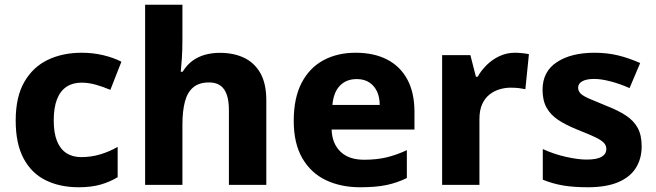

<svg xmlns="http://www.w3.org/2000/svg" viewBox="-20 -780 2769 810"><path d="M312.1 10Q232.4 10 172.5 -19.7Q112.6 -49.3 79.4 -111.7Q46.2 -174 46.2 -271.1Q46.2 -371.4 82.6 -434.4Q119 -497.4 181.5 -527.4Q244.1 -557.5 324.2 -557.5Q371.9 -557.5 415 -547.3Q458 -537.1 492.2 -519.7L445.6 -400.9Q414.9 -413.9 384.6 -422.6Q354.2 -431.3 323.5 -431.3Q286.4 -431.3 260.2 -413.7Q233.9 -396 220.3 -360.8Q206.7 -325.6 206.7 -272.1Q206.7 -218.8 220.6 -184.6Q234.6 -150.4 260.5 -133.8Q286.4 -117.2 322.6 -117.2Q364.6 -117.2 403.5 -128.9Q442.3 -140.6 476.4 -160.3V-32.5Q444.7 -13.1 405.1 -1.5Q365.5 10 312.1 10Z M749.6 -614.5Q749.6 -567.2 747.1 -532.4Q744.6 -497.5 742.6 -477.5H750.6Q768.3 -506.2 791.9 -523.5Q815.6 -540.8 844.9 -549Q874.2 -557.1 907.5 -557.1Q965.8 -557.1 1009.6 -536.3Q1053.4 -515.5 1078.5 -471.4Q1103.5 -427.4 1103.5 -356.4V0H945.7V-315.4Q945.7 -373.6 925.5 -402.9Q905.3 -432.2 862.1 -432.2Q819.7 -432.2 795.1 -411.4Q770.5 -390.6 760.1 -351.2Q749.6 -311.7 749.6 -254.1V0H592.2V-760H749.6Z M1480.5 -557.5Q1557.6 -557.5 1613.2 -528.8Q1668.7 -500.2 1698.6 -444.6Q1728.5 -389.1 1728.5 -308V-233.5H1379Q1381 -174.8 1416 -140.5Q1451.1 -106.1 1516.3 -106.1Q1568 -106.1 1609.8 -115.9Q1651.7 -125.8 1696.4 -146.5V-29Q1656 -9 1611 0.5Q1565.9 10 1499.5 10Q1418.1 10 1354.9 -20Q1291.7 -50 1255.4 -112.5Q1219.2 -175 1219.2 -270.1Q1219.2 -366.2 1252.1 -429.8Q1285 -493.5 1343.9 -525.5Q1402.8 -557.5 1480.5 -557.5ZM1484.9 -446.4Q1441.4 -446.4 1414.4 -419Q1387.3 -391.7 1382.3 -337.2H1581.9Q1581.9 -369 1570.9 -393.3Q1559.9 -417.5 1538.5 -431.9Q1517.1 -446.4 1484.9 -446.4Z M2151.8 -557.5Q2167.5 -557.5 2184.6 -555.6Q2201.8 -553.8 2211.4 -551.5L2196.4 -403.7Q2185.4 -406.1 2170.6 -408.1Q2155.8 -410.1 2133.7 -410.1Q2111.4 -410.1 2088.5 -403.5Q2065.5 -396.9 2045.9 -381.8Q2026.3 -366.7 2014.4 -341.1Q2002.6 -315.5 2002.6 -276.6V0H1845.2V-547.5H1964.4L1987.8 -456.2H1995.2Q2010.9 -484.2 2034.9 -507.3Q2058.9 -530.5 2088.9 -544Q2118.8 -557.5 2151.8 -557.5Z M2687 -162.8Q2687 -110.8 2662.7 -71.8Q2638.3 -32.7 2588 -11.4Q2537.6 10 2459.5 10Q2401.5 10 2356.9 2.7Q2312.4 -4.6 2269.9 -22V-151.2Q2316.1 -129.8 2367.3 -118.3Q2418.5 -106.8 2454.8 -106.8Q2498.2 -106.8 2518.1 -118.6Q2538 -130.3 2538 -151.5Q2538 -166.1 2527.6 -177.3Q2517.3 -188.6 2490.8 -201.3Q2464.3 -213.9 2415.4 -233.2Q2367.4 -252.5 2334.8 -274.2Q2302.2 -295.9 2285.6 -326.3Q2268.9 -356.6 2268.9 -401.3Q2268.9 -478.1 2329.2 -517.8Q2389.4 -557.5 2488.1 -557.5Q2541.2 -557.5 2587.4 -546.3Q2633.6 -535.1 2680.7 -514L2635.9 -408.3Q2597.2 -425.7 2556.8 -436.4Q2516.4 -447 2486.8 -447Q2454.4 -447 2436.7 -437.3Q2419 -427.5 2419 -410.3Q2419 -396.4 2428.9 -386Q2438.9 -375.5 2465 -364.1Q2491.2 -352.6 2538.8 -333.3Q2587.8 -314.3 2620.7 -292.6Q2653.7 -270.9 2670.3 -240.4Q2687 -209.9 2687 -162.8Z"/></svg>

Font: Noto Sans Oriya
Style: Regular
Weight: 400
Designer: Amélie Bonet and Sol Matas
Foundry: Google LLC
Version: Version 2.006